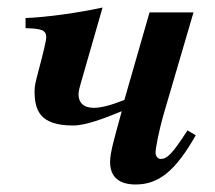

<svg xmlns="http://www.w3.org/2000/svg" viewBox="-20 -482 571 511"><path d="M479 -135C439 -73 425 -59 408 -59C400 -59 394 -66 394 -76C394 -86 401 -127 417 -183L495 -449H378L311 -216C276 -202 249 -195 230 -195C201 -195 189 -210 189 -231C189 -241 193 -252 196 -264L253 -462C189 -448 104 -436 48 -434V-407C90 -406 103 -402 103 -383C103 -374 97 -348 81 -288C75 -265 72 -253 72 -240C72 -187 87 -148 175 -148C208 -148 258 -167 304 -186L298 -164C285 -116 273 -76 273 -51C273 -10 298 9 341 9C401 9 446 -25 501 -122Z"/></svg>

Font: XITS
Style: Bold Italic
Weight: 700
Italic angle: -16.33°
Designer: MicroPress Inc., with final additions and corrections provided by Coen Hoffman, Elsevier (retired)
Version: Version 1.105